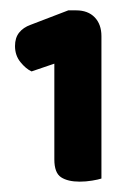

<svg xmlns="http://www.w3.org/2000/svg" viewBox="-20 -719 260 371"><path d="M85 -596 41 -581Q30 -586 19.5 -599Q9 -612 9 -630Q9 -646 17 -656Q25 -666 39 -671L112 -699H127Q150 -699 163 -685.5Q176 -672 176 -649V-374Q170 -372 158 -370Q146 -368 134 -368Q111 -368 98 -376.5Q85 -385 85 -411Z"/></svg>

Font: Baloo Paaji 2
Style: Bold
Weight: 700
Designer: Shuchita Grover, Noopur Datye and Ek Type
Foundry: Ek Type
Version: Version 1.640;hotconv 1.0.111;makeotfexe 2.5.65597; ttfautoh